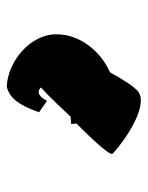

<svg xmlns="http://www.w3.org/2000/svg" viewBox="46 -787 439 571"><g transform="rotate(90 265.5 -501.5)"><path d="M82 -451C81 -371 164 -305 238 -302C268 -310 290 -331 314 -398C314 -398 282 -420 280 -422C266 -394 251 -392 240 -404C272 -432 305 -469 327 -492C343 -493 349 -494 349 -494C348 -499 348 -504 347 -509C348 -509 348 -510 348 -510C359 -521 447 -608 437 -617C391 -660 288 -726 250 -691C235 -677 216 -647 195 -609C131 -581 82 -518 82 -451Z"/></g></svg>

Font: Ampere
Style: SuCnd
Weight: 400
Version: Version 1